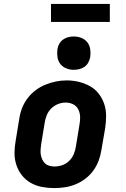

<svg xmlns="http://www.w3.org/2000/svg" viewBox="-20 -951 640 979"><path d="M256 8Q224 8 193 2Q162 -4 136 -19Q110 -34 91.5 -57.5Q73 -81 63.5 -110Q54 -139 54 -170.5Q54 -202 60 -234L78 -344Q82 -372 92 -398.5Q102 -425 119.5 -448.5Q137 -472 160.5 -490Q184 -508 211 -519Q238 -530 265 -535.5Q292 -541 320 -541Q352 -541 382.5 -533.5Q413 -526 439 -511.5Q465 -497 483.5 -473Q502 -449 511.5 -420.5Q521 -392 521 -360Q521 -328 516 -296L497 -186Q493 -159 483 -132Q473 -105 456 -81.5Q439 -58 415.5 -40Q392 -22 365 -11Q338 0 310.5 4Q283 8 256 8ZM258 -102Q278 -102 298 -109Q318 -116 333 -131Q348 -146 356 -165Q364 -184 367 -204L385 -314Q389 -334 388.5 -354.5Q388 -375 379.5 -392.5Q371 -410 353.5 -419Q336 -428 315 -428Q295 -428 276 -420.5Q257 -413 242 -398.5Q227 -384 219 -365Q211 -346 208 -326L190 -216Q188 -203 187 -189Q186 -175 188 -162.5Q190 -150 195.5 -138Q201 -126 210 -117.5Q219 -109 232 -105.5Q245 -102 258 -102ZM356 -595Q336 -595 317.5 -602.5Q299 -610 287.5 -625Q276 -640 273 -660Q270 -680 273 -701Q275 -715 282.5 -728Q290 -741 302 -749.5Q314 -758 328 -761.5Q342 -765 356 -765Q377 -765 395.5 -757.5Q414 -750 425.5 -735Q437 -720 440 -700Q443 -680 440 -659Q437 -645 430 -632Q423 -619 411 -610.5Q399 -602 384.5 -598.5Q370 -595 356 -595ZM540 -839H240V-931H540Z"/></svg>

Font: Iosevka Slab XBdEx
Style: Italic
Weight: 800
Width: 7
Italic angle: -9°
Monospace: yes
Designer: Belleve Invis
Foundry: Belleve Invis
Version: Version 11.1.1; ttfautohint (v1.8.3)